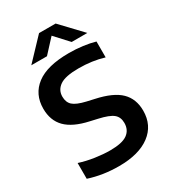

<svg xmlns="http://www.w3.org/2000/svg" viewBox="-227 -1061 1053 1184"><g transform="rotate(-30 300.0 -469.0)"><path d="M264.5 9.5Q150 9.5 51.5 -23V-135.5Q101 -119 159 -110.5Q217 -102 265 -102Q351 -102 388 -128.8Q425 -155.5 425 -205.5Q425 -247.5 397.2 -270Q369.5 -292.5 297.5 -308.5L245 -320.5Q137 -344 86.2 -395.2Q35.5 -446.5 35.5 -530.5Q35.5 -633.5 112.2 -691.5Q189 -749.5 343 -749.5Q394.5 -749.5 441.8 -743.2Q489 -737 527 -726V-613Q445 -638 347.5 -638Q253.5 -638 214 -610.8Q174.5 -583.5 174.5 -536.5Q174.5 -496 199 -473.8Q223.5 -451.5 288 -436.5L341 -424.5Q459.5 -399 511.5 -347.8Q563.5 -296.5 563.5 -213Q563.5 -108.5 484.5 -49.5Q405.5 9.5 264.5 9.5ZM105.5 -800 246 -948H364L504.5 -800H393L305 -895.5L217 -800Z"/></g></svg>

Font: Encode Sans SmExp SmBold
Style: Regular
Weight: 600
Width: 6
Designer: Multiple Designers
Foundry: Impallari Type
Version: Version 3.002; ttfautohint (v1.8.3) -l 8 -r 50 -G 200 -x 14 